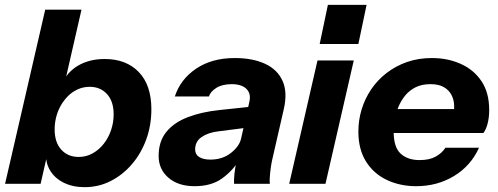

<svg xmlns="http://www.w3.org/2000/svg" viewBox="-20 -760 2058 794"><path d="M330 14Q280 14 242.5 -5Q205 -24 186 -57Q167 -90 171 -132H178L148 0H1L167 -720H317L246 -410L237 -413Q257 -462 303.5 -489Q350 -516 413 -516Q502 -516 554 -462Q606 -408 606 -308Q606 -242 585 -184Q564 -126 526 -81.5Q488 -37 438 -11.5Q388 14 330 14ZM305 -111Q337 -111 363.5 -126Q390 -141 409.5 -166Q429 -191 439.5 -222.5Q450 -254 450 -287Q450 -341 422.5 -371Q395 -401 351 -401Q325 -401 302.5 -391Q280 -381 262.5 -364Q245 -347 232 -324.5Q219 -302 212.5 -276.5Q206 -251 206 -225Q206 -171 233.5 -141Q261 -111 305 -111Z M948 0Q947 -17 949.5 -41Q952 -65 959 -98H957L1011 -338Q1017 -363 1008.5 -379.5Q1000 -396 982 -404Q964 -412 939 -412Q899 -412 874.5 -396.5Q850 -381 844 -361H703Q726 -432 791 -476Q856 -520 951 -520Q1024 -520 1075.5 -496.5Q1127 -473 1148.5 -425.5Q1170 -378 1153 -306L1104 -92Q1100 -72 1097 -43.5Q1094 -15 1096 0ZM785 10Q717 10 676.5 -25Q636 -60 636 -115Q636 -175 667.5 -214Q699 -253 755.5 -275Q812 -297 888 -305L1030 -320L1010 -233L884 -217Q841 -212 814 -193.5Q787 -175 787 -142Q787 -121 804 -110.5Q821 -100 850 -100Q900 -100 935 -127.5Q970 -155 977 -187L972 -102Q942 -53 897.5 -21.5Q853 10 785 10Z M1176 0 1293 -510H1443L1326 0ZM1302 -578 1336 -740H1496L1462 -578Z M1701 10Q1635 10 1580.5 -15.5Q1526 -41 1494 -91.5Q1462 -142 1462 -216Q1462 -263 1475.5 -307.5Q1489 -352 1515 -390.5Q1541 -429 1578.5 -458Q1616 -487 1663 -503.5Q1710 -520 1766 -520Q1831 -520 1885 -496Q1939 -472 1971 -424.5Q2003 -377 2003 -305Q2003 -274 1996.5 -249Q1990 -224 1979 -210H1546L1567 -309H1882L1853 -279Q1859 -302 1858 -325.5Q1857 -349 1846.5 -368.5Q1836 -388 1815 -400Q1794 -412 1760 -412Q1725 -412 1699.5 -399.5Q1674 -387 1656.5 -366Q1639 -345 1628 -319Q1617 -293 1612.5 -266Q1608 -239 1608 -215Q1608 -151 1637 -124.5Q1666 -98 1715 -98Q1756 -98 1782 -112.5Q1808 -127 1822 -149H1961Q1927 -74 1857.5 -32Q1788 10 1701 10Z"/></svg>

Font: Instrument Sans
Style: Bold Italic
Weight: 700
Italic angle: -13°
Designer: Rodrigo Fuenzalida
Foundry: fragTYPE
Version: Version 1.000;gftools[0.9.28]